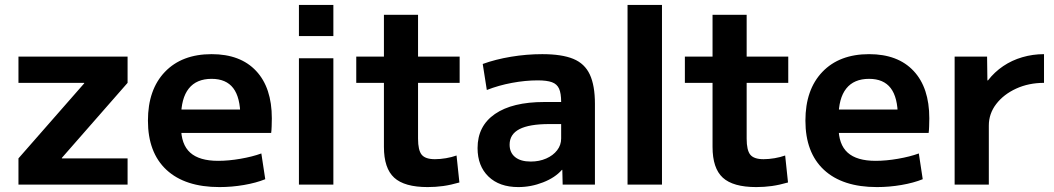

<svg xmlns="http://www.w3.org/2000/svg" viewBox="-20 -750 4280 780"><path d="M55 0V-106.6L322.1 -411.4V-413.4H55V-520H498.3V-413.4L231.3 -108.6V-106.6H498.3V0Z M871.7 10Q731.7 10 656.3 -60Q581 -130 581 -260Q581 -386 650 -458Q719 -530 839.7 -530Q956.7 -530 1020.5 -461.8Q1084.3 -393.7 1084.3 -269.3Q1084.3 -254.7 1083.6 -236.7Q1083 -218.7 1081.6 -210H657.6V-305H975.4L956.4 -276Q956.4 -354.3 927.5 -392Q898.7 -429.7 839.7 -429.7Q778.3 -429.7 747 -390.4Q715.6 -351 715.6 -273.3V-233.3Q715.6 -163.3 752.6 -130Q789.6 -96.6 866.3 -96.6Q908.7 -96.6 957 -105Q1005.3 -113.3 1041.7 -126.6L1057.6 -22Q1020.6 -7 971.1 1.5Q921.7 10 871.7 10Z M1194.4 -603.4V-730H1334.3V-603.4ZM1194.4 0V-513.3H1334.3V0Z M1717.3 10Q1623 10 1581.4 -28.2Q1539.7 -66.3 1539.7 -153.3V-413.4H1427.3V-520H1539.7V-690H1678.3V-520H1847.3V-413.4H1678.3V-186.7Q1678.3 -139.6 1693.1 -121.5Q1708 -103.3 1747 -103.3Q1768 -103.3 1791.7 -107.3Q1815.3 -111.3 1834.7 -118.3L1846.3 -8.7Q1811.7 1.3 1780.7 5.7Q1749.7 10 1717.3 10Z M2085.6 10Q2008.7 10 1964.4 -32.8Q1920.1 -75.7 1920.1 -148.4Q1920.1 -238.1 1990.7 -286.9Q2061.4 -335.6 2191.1 -335.6H2259.7Q2259.7 -370.6 2251.3 -389.6Q2242.9 -408.5 2222.3 -416Q2201.7 -423.5 2164.4 -423.5Q2114.5 -423.5 2060.1 -413.4Q2005.7 -403.3 1957.7 -384.4L1941.1 -490.1Q1992.8 -509 2056.2 -519.5Q2119.6 -530 2182.9 -530Q2262.8 -530 2309.1 -510.8Q2355.5 -491.7 2376.2 -447.1Q2396.9 -402.5 2396.9 -328.4V0H2265.8L2264.4 -59.9H2262.7Q2235.2 -28.3 2186.2 -9.2Q2137.3 10 2085.6 10ZM2136.2 -93.7Q2170.9 -93.7 2199 -106.1Q2227.1 -118.4 2243.4 -139.6Q2259.7 -160.7 2259.7 -187.4V-246H2211.1Q2130.3 -246 2090.3 -225.4Q2050.3 -204.7 2050.3 -162.3Q2050.3 -130.1 2072.6 -111.9Q2095 -93.7 2136.2 -93.7Z M2529.4 0V-730H2669.3V0Z M3052.3 10Q2958 10 2916.4 -28.2Q2874.7 -66.3 2874.7 -153.3V-413.4H2762.3V-520H2874.7V-690H3013.3V-520H3182.3V-413.4H3013.3V-186.7Q3013.3 -139.6 3028.1 -121.5Q3043 -103.3 3082 -103.3Q3103 -103.3 3126.7 -107.3Q3150.3 -111.3 3169.7 -118.3L3181.3 -8.7Q3146.7 1.3 3115.7 5.7Q3084.7 10 3052.3 10Z M3542.7 10Q3402.7 10 3327.3 -60Q3252 -130 3252 -260Q3252 -386 3321 -458Q3390 -530 3510.7 -530Q3627.7 -530 3691.5 -461.8Q3755.3 -393.7 3755.3 -269.3Q3755.3 -254.7 3754.6 -236.7Q3754 -218.7 3752.6 -210H3328.6V-305H3646.4L3627.4 -276Q3627.4 -354.3 3598.5 -392Q3569.7 -429.7 3510.7 -429.7Q3449.3 -429.7 3418 -390.4Q3386.6 -351 3386.6 -273.3V-233.3Q3386.6 -163.3 3423.6 -130Q3460.6 -96.6 3537.3 -96.6Q3579.7 -96.6 3628 -105Q3676.3 -113.3 3712.7 -126.6L3728.6 -22Q3691.6 -7 3642.1 1.5Q3592.7 10 3542.7 10Z M3858.2 0V-520H3990L3991.3 -423.4H3993.7Q4020.1 -457.5 4055.5 -481.4Q4090.9 -505.3 4133.3 -517.6Q4175.7 -530 4221.3 -530V-413.4Q4159.4 -413.4 4108.3 -390.1Q4057.3 -366.7 4027.2 -327.5Q3997.1 -288.3 3997.1 -240V0Z"/></svg>

Font: M PLUS 1 Thin
Style: Regular
Weight: 100
Designer: Coji Morishita
Foundry: UNDERFOREST DESIGN
Version: Version 1.001